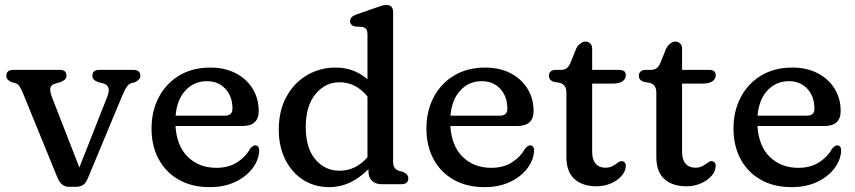

<svg xmlns="http://www.w3.org/2000/svg" viewBox="-20 -758 3520 790"><path d="M295 10.5H262Q232 10.5 216 -28L73.5 -377Q68 -389.5 61.5 -400.8Q55 -412 45.5 -415L27.5 -420Q17.5 -424.5 11.8 -430.5Q6 -436.5 6 -446Q6 -470.5 35 -470.5H226.5Q253.5 -470.5 253.5 -446Q253.5 -436.5 246.8 -430.5Q240 -424.5 228.5 -420L210.5 -415Q189 -409 187 -394.8Q185 -380.5 195 -355L306.5 -69L421.5 -360.5Q439 -405 404.5 -415L384 -420Q360 -429 360 -446Q360 -470.5 389 -470.5H528.5Q557.5 -470.5 557.5 -446Q557.5 -430.5 536 -420L518 -415Q510 -412 502 -401.2Q494 -390.5 483.5 -365.5L341.5 -24.5Q333.5 -5 322 2.8Q310.5 10.5 295 10.5Z M1044.5 -301Q1044.5 -239.5 977 -239.5H702Q707.5 -156 753.5 -111.8Q799.5 -67.5 870.5 -67.5Q921.5 -67.5 956.8 -90.8Q992 -114 1008 -144.5Q1021 -160.5 1030.5 -160Q1046.5 -159 1046.5 -138.5Q1045 -100 1019 -65.5Q993 -31 947.8 -9.5Q902.5 12 843 12Q769 12 715.2 -18.8Q661.5 -49.5 632.5 -103.8Q603.5 -158 603.5 -229Q603.5 -300.5 633 -357.2Q662.5 -414 717 -447Q771.5 -480 845.5 -480Q904.5 -480 949.2 -457Q994 -434 1019.2 -393.5Q1044.5 -353 1044.5 -301ZM831.5 -424Q778.5 -424 743.2 -386Q708 -348 702.5 -282H905Q936.5 -282 936.5 -310.5Q936.5 -361.5 907.2 -392.8Q878 -424 831.5 -424Z M1127 -224Q1127 -302 1158.2 -359.5Q1189.5 -417 1242.8 -448.5Q1296 -480 1361 -480Q1436 -480 1492 -432V-615Q1492 -631.5 1486.5 -638.2Q1481 -645 1471.5 -647L1440.5 -649Q1420.5 -654.5 1420.5 -671Q1420.5 -689.5 1446.5 -698.5L1521.5 -724.5Q1536.5 -730 1548 -733.8Q1559.5 -737.5 1570 -737.5Q1597.5 -737.5 1597.5 -707.5V-93.5Q1597.5 -76 1603.8 -67.5Q1610 -59 1620.5 -55.5L1638.5 -50.5Q1660 -41 1660 -24.5Q1660 0 1631 0H1551.5Q1525.5 0 1510.8 -13.8Q1496 -27.5 1496 -54V-62.5Q1462 -27 1421 -7.5Q1380 12 1335 12Q1274 12 1227 -18.2Q1180 -48.5 1153.5 -102Q1127 -155.5 1127 -224ZM1238 -234.5Q1238 -149 1277.5 -102.2Q1317 -55.5 1377.5 -55.5Q1443.5 -55.5 1492 -111V-361Q1444.5 -419.5 1377 -419.5Q1318.5 -419.5 1278.2 -371Q1238 -322.5 1238 -234.5Z M2175.5 -301Q2175.5 -239.5 2108 -239.5H1833Q1838.5 -156 1884.5 -111.8Q1930.5 -67.5 2001.5 -67.5Q2052.5 -67.5 2087.8 -90.8Q2123 -114 2139 -144.5Q2152 -160.5 2161.5 -160Q2177.5 -159 2177.5 -138.5Q2176 -100 2150 -65.5Q2124 -31 2078.8 -9.5Q2033.5 12 1974 12Q1900 12 1846.2 -18.8Q1792.5 -49.5 1763.5 -103.8Q1734.5 -158 1734.5 -229Q1734.5 -300.5 1764 -357.2Q1793.5 -414 1848 -447Q1902.5 -480 1976.5 -480Q2035.5 -480 2080.2 -457Q2125 -434 2150.2 -393.5Q2175.5 -353 2175.5 -301ZM1962.5 -424Q1909.5 -424 1874.2 -386Q1839 -348 1833.5 -282H2036Q2067.5 -282 2067.5 -310.5Q2067.5 -361.5 2038.2 -392.8Q2009 -424 1962.5 -424Z M2281.5 -417.5 2257.5 -421.5Q2238.5 -428.5 2238.5 -447Q2238.5 -457 2245.8 -463.8Q2253 -470.5 2265.5 -470.5H2288.5Q2301.5 -470.5 2310.8 -476.8Q2320 -483 2327 -499L2351.5 -559.5Q2358 -571.5 2368.5 -579.2Q2379 -587 2388.5 -587Q2400.5 -587 2408.5 -579.2Q2416.5 -571.5 2416.5 -557.5V-470.5H2527.5Q2555 -470.5 2555 -448.5Q2555 -433.5 2541.8 -423.8Q2528.5 -414 2498.5 -414H2416.5V-132Q2416.5 -101.5 2430.8 -84.8Q2445 -68 2470.5 -68Q2489 -68 2501.2 -75Q2513.5 -82 2522.2 -88.8Q2531 -95.5 2538.5 -95Q2546 -95 2551 -88.5Q2556 -82 2554.5 -71Q2553 -51 2536.2 -32.8Q2519.5 -14.5 2492.8 -3Q2466 8.5 2434.5 8.5Q2377 8.5 2343.8 -21.2Q2310.5 -51 2310.5 -112V-378Q2310.5 -410.5 2281.5 -417.5Z M2651.5 -417.5 2627.5 -421.5Q2608.5 -428.5 2608.5 -447Q2608.5 -457 2615.8 -463.8Q2623 -470.5 2635.5 -470.5H2658.5Q2671.5 -470.5 2680.8 -476.8Q2690 -483 2697 -499L2721.5 -559.5Q2728 -571.5 2738.5 -579.2Q2749 -587 2758.5 -587Q2770.5 -587 2778.5 -579.2Q2786.5 -571.5 2786.5 -557.5V-470.5H2897.5Q2925 -470.5 2925 -448.5Q2925 -433.5 2911.8 -423.8Q2898.5 -414 2868.5 -414H2786.5V-132Q2786.5 -101.5 2800.8 -84.8Q2815 -68 2840.5 -68Q2859 -68 2871.2 -75Q2883.5 -82 2892.2 -88.8Q2901 -95.5 2908.5 -95Q2916 -95 2921 -88.5Q2926 -82 2924.5 -71Q2923 -51 2906.2 -32.8Q2889.5 -14.5 2862.8 -3Q2836 8.5 2804.5 8.5Q2747 8.5 2713.8 -21.2Q2680.5 -51 2680.5 -112V-378Q2680.5 -410.5 2651.5 -417.5Z M3439 -301Q3439 -239.5 3371.5 -239.5H3096.5Q3102 -156 3148 -111.8Q3194 -67.5 3265 -67.5Q3316 -67.5 3351.2 -90.8Q3386.5 -114 3402.5 -144.5Q3415.5 -160.5 3425 -160Q3441 -159 3441 -138.5Q3439.5 -100 3413.5 -65.5Q3387.5 -31 3342.2 -9.5Q3297 12 3237.5 12Q3163.5 12 3109.8 -18.8Q3056 -49.5 3027 -103.8Q2998 -158 2998 -229Q2998 -300.5 3027.5 -357.2Q3057 -414 3111.5 -447Q3166 -480 3240 -480Q3299 -480 3343.8 -457Q3388.5 -434 3413.8 -393.5Q3439 -353 3439 -301ZM3226 -424Q3173 -424 3137.8 -386Q3102.5 -348 3097 -282H3299.5Q3331 -282 3331 -310.5Q3331 -361.5 3301.8 -392.8Q3272.5 -424 3226 -424Z"/></svg>

Font: Fraunces 9pt S100
Style: Regular
Weight: 400
Version: Version 1.000; ttfautohint (v1.8.3)